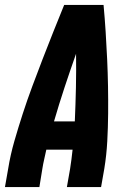

<svg xmlns="http://www.w3.org/2000/svg" viewBox="-22 -755 542 775"><path d="M-2 0 11 -74Q20 -130 36 -185.5Q52 -241 70 -296.5Q88 -352 108.5 -407Q129 -462 150 -516.5Q171 -571 193 -626Q215 -681 237 -735H396Q401 -681 404.5 -626Q408 -571 410.5 -516.5Q413 -462 414 -407Q415 -352 414.5 -296.5Q414 -241 411 -185Q408 -129 399 -74L386 0H248L261 -74Q264 -93 266.5 -112.5Q269 -132 271 -151H165Q161 -132 156.5 -112.5Q152 -93 149 -74L137 0ZM196 -265H280Q283 -334 284.5 -402Q286 -470 285 -538Q261 -470 238.5 -402Q216 -334 196 -265Z"/></svg>

Font: iosevka_custom_sans_ss08 Heavy
Style: Italic
Weight: 900
Italic angle: -10°
Designer: Belleve Invis
Foundry: Belleve Invis
Version: Version 10.3.0; ttfautohint (v1.8.3)